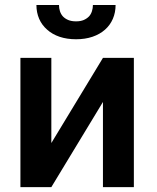

<svg xmlns="http://www.w3.org/2000/svg" viewBox="-20 -765 640 785"><path d="M400.9 -528.3 189.9 -180.2V-528.3H63.5V0H189.9L400.9 -348.1V0H527.3V-528.3ZM452.6 -744.6H359.9Q359.9 -731.9 356 -719.5Q352.1 -707 344.2 -698.2Q335.4 -689 322.5 -683.3Q309.6 -677.7 291 -677.7Q272 -677.7 258.8 -683.3Q245.6 -689 237.3 -697.8Q229 -707 225.1 -719.2Q221.2 -731.4 221.2 -744.6H128.9Q128.9 -713.9 140.1 -688Q151.4 -662.1 172.9 -643.6Q193.4 -625 223.4 -614.7Q253.4 -604.5 291 -604.5Q328.1 -604.5 358.2 -614.7Q388.2 -625 409.2 -643.6Q430.2 -662.1 441.4 -688Q452.6 -713.9 452.6 -744.6Z"/></svg>

Font: Roboto Mono SemiBold
Style: Regular
Weight: 600
Monospace: yes
Designer: Google
Version: Version 3.000